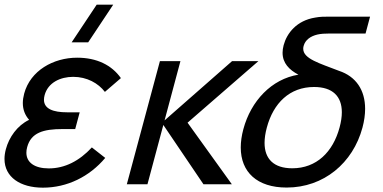

<svg xmlns="http://www.w3.org/2000/svg" viewBox="-48 -808 1680 842"><path d="M448.5 -787.5H376L266.3 -622.5H338.8ZM354.8 -161.5C299.8 -102 236.1 -69.5 166.1 -69.5C104.1 -69.5 67.7 -95.1 67.7 -138.4C67.7 -146.1 68.8 -154.3 71.2 -163C88.2 -226.5 142.8 -242 225.8 -242H281.8L301.5 -315.5H246C185.3 -315.5 144.8 -330.6 144.8 -370.5C144.8 -376.6 145.7 -383.2 147.6 -390.5C162.5 -446 216.7 -471 273.2 -471C333.2 -471 383.2 -443 412 -405L482.2 -465.5C442 -522.5 376.7 -555 290.2 -555C186.2 -555 85.1 -498.5 58 -397.5C54.1 -382.8 52.1 -369 52.1 -356C52.1 -327.5 61.5 -303.1 79.7 -282.5C27.5 -257.5 -8.3 -206 -22.2 -154C-26.3 -138.8 -28.3 -124.5 -28.3 -111.1C-28.3 -31.2 41.1 15 140 15C247 15 344.5 -33.5 413.5 -115.5Z M508.2 0H598.7L668.3 -260L844.2 0H968.7L774.5 -270L1085.3 -540H969.8L673.7 -280L743.3 -540H653.3Z M1438.3 -497.5C1353 -530.6 1281.8 -550.1 1281.8 -594.2C1281.8 -598.1 1282.3 -602.2 1283.5 -606.5C1290.7 -633.5 1314.5 -649.5 1343.9 -656.5C1359.3 -660 1376.6 -661 1397.1 -661H1555.1L1574.9 -735H1396.9C1374.4 -735 1355.9 -735 1334.8 -731C1252.4 -718 1209.9 -662 1195.9 -610C1192.7 -598 1191.2 -586.9 1191.2 -576.6C1191.2 -530.8 1221 -501.3 1260.7 -480.5C1143.1 -461.5 1052.4 -365.5 1019.2 -241.5C1011.5 -212.9 1007.8 -186.1 1007.8 -161.3C1007.8 -53.4 1079.3 14.5 1209.1 14.5C1371.6 14.5 1499.9 -93 1541.6 -248.5C1549.4 -277.7 1553.2 -305.3 1553.2 -330.8C1553.2 -412.5 1513.6 -472.7 1438.3 -497.5ZM1233.7 -70C1152.8 -70 1112.2 -110.9 1112.2 -181.4C1112.2 -201.4 1115.5 -223.9 1122.1 -248.5C1150.9 -356 1222.3 -426.5 1329.3 -426.5C1411 -426.5 1451.1 -385.3 1451.1 -315.7C1451.1 -295.8 1447.8 -273.7 1441.3 -249.5C1412.3 -141 1339.7 -70 1233.7 -70Z"/></svg>

Font: Manrope
Style: MediumItalic
Weight: 500
Italic angle: -15°
Designer: Mikhail Sharanda
Foundry: Mikhail Sharanda
Version: Version 4.502;hotconv 1.0.109;makeotfexe 2.5.65596